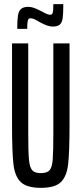

<svg xmlns="http://www.w3.org/2000/svg" viewBox="-20 -897 393 925"><path d="M38 -297V-688H116V-258Q116 -166 119.5 -128.5Q123 -91 135 -77Q147 -63 177 -63Q207 -63 219 -77Q231 -91 234 -128Q237 -165 237 -258V-688H315V-297Q315 -162 308 -104Q301 -46 272.5 -19Q244 8 177 8Q110 8 81 -19Q52 -46 45 -104Q38 -162 38 -297ZM116 -864Q131 -864 145.5 -858.5Q160 -853 181 -842Q184 -840 198 -833Q212 -826 222 -826Q232 -826 234.5 -837Q237 -848 237 -877H285Q285 -832 282 -810Q279 -788 268 -778.5Q257 -769 234 -769Q210 -769 172 -790Q170 -791 154.5 -800Q139 -809 126 -809Q117 -809 114 -798Q111 -787 111 -758H63Q63 -800 66.5 -822Q70 -844 81.5 -854Q93 -864 116 -864Z"/></svg>

Font: Saira Ultra Condensed Medium
Style: Regular
Weight: 500
Width: 1
Designer: Hector Gatti with collaboration of the Omnibus-Type team
Foundry: Omnibus-Type
Version: Version 1.001; ttfautohint (v1.8)